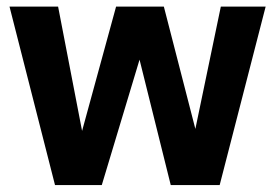

<svg xmlns="http://www.w3.org/2000/svg" viewBox="-20 -548 818 571"><path d="M143.6 2.4 8.3 -528.3H152.8L224.1 -158.7L325.2 -528.3H467.3L561 -164.6L636.7 -528.3H770L633.3 2.4H487.8L395 -370.6L282.7 2.4Z"/></svg>

Font: Comme
Style: Bold
Weight: 700
Version: Version 1.000;gftools[0.9.27]